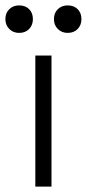

<svg xmlns="http://www.w3.org/2000/svg" viewBox="-55 -692 322 712"><path d="M76 0V-486H136V0ZM145 -621Q145 -644 159.5 -658Q174 -672 196 -672Q219 -672 233 -658Q247 -644 247 -621Q247 -599 233 -584.5Q219 -570 196 -570Q174 -570 159.5 -584.5Q145 -599 145 -621ZM-35 -621Q-35 -644 -20.5 -658Q-6 -672 16 -672Q39 -672 53 -658Q67 -644 67 -621Q67 -599 53 -584.5Q39 -570 16 -570Q-6 -570 -20.5 -584.5Q-35 -599 -35 -621Z"/></svg>

Font: Space Grotesk Frontify Light
Style: Regular
Weight: 300
Designer: Florian Karsten
Version: Version 2.000